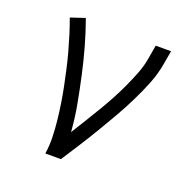

<svg xmlns="http://www.w3.org/2000/svg" viewBox="-101 -623 702 718"><g transform="rotate(20 250.0 -264.0)"><path d="M153 0Q158 -34 157 -67Q156 -100 152.5 -132.5Q149 -165 144 -197.5Q139 -230 132.5 -261.5Q126 -293 119 -324.5Q112 -356 103.5 -387Q95 -418 85.5 -448.5Q76 -479 65 -509L122 -528Q140 -478 154.5 -426.5Q169 -375 180.5 -322.5Q192 -270 202 -216.5Q212 -163 216 -108Q234 -137 252 -166Q270 -195 287.5 -224.5Q305 -254 321 -283.5Q337 -313 351 -343.5Q365 -374 377 -405Q389 -436 394 -468L403 -520H464L455 -468Q448 -426 432 -385.5Q416 -345 396.5 -305.5Q377 -266 355 -227.5Q333 -189 310 -150.5Q287 -112 263 -74.5Q239 -37 215 0Z"/></g></svg>

Font: Iosevka Term Curly Lt Obl
Style: Regular
Weight: 300
Italic angle: -9°
Designer: Belleve Invis
Foundry: Belleve Invis
Version: Version 32.3.0